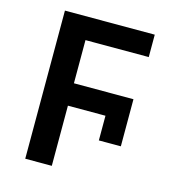

<svg xmlns="http://www.w3.org/2000/svg" viewBox="-107 -804 813 894"><g transform="rotate(15 300.0 -357.0)"><path d="M96 0V-714H529V-606H224V-398H511V-171H405V-290H224V0Z"/></g></svg>

Font: Noto Sans Mono SemiBold
Style: Regular
Weight: 600
Designer: Monotype Design Team
Foundry: Monotype Imaging Inc.
Version: Version 2.014; ttfautohint (v1.8.4.7-5d5b)